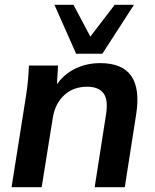

<svg xmlns="http://www.w3.org/2000/svg" viewBox="-20 -777 643 797"><path d="M28 0 88 -379Q93 -410 96 -442Q99 -474 100 -505H221L215 -405L202 -404Q232 -459 282.5 -487Q333 -515 396 -515Q488 -515 525 -461.5Q562 -408 545 -301L498 0H373L420 -301Q430 -363 409.5 -390Q389 -417 342 -417Q284 -417 246 -381.5Q208 -346 199 -287L153 0ZM296 -554 206 -757H285L355 -625L456 -757H536L405 -554Z"/></svg>

Font: Mulish ExtraLight
Style: Bold Italic
Weight: 700
Italic angle: -9°
Version: Version 3.603